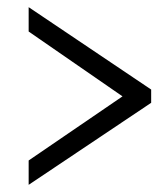

<svg xmlns="http://www.w3.org/2000/svg" viewBox="-20 -626 465 536"><path d="M60 -110V-178L322 -357L60 -538V-606L402 -376V-339Z"/></svg>

Font: Noto Serif ExtraCondensed Medium
Style: Italic
Weight: 500
Width: 2
Italic angle: -12°
Designer: Monotype Design Team
Foundry: Monotype Imaging Inc.
Version: Version 2.013; ttfautohint (v1.8.4.7-5d5b)